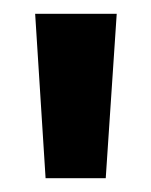

<svg xmlns="http://www.w3.org/2000/svg" viewBox="-20 -697 219 278"><path d="M30.9 -677H149L133.1 -439H46Z"/></svg>

Font: Karla
Style: Regular
Weight: 400
Designer: Jonathan Pinhorn
Version: Version 2.004;gftools[0.9.33]